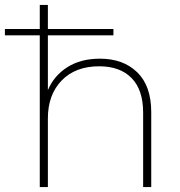

<svg xmlns="http://www.w3.org/2000/svg" viewBox="-48 -762 732 782"><path d="M114 0V-618H-28V-644H114V-742H147V-644H414V-618H147V-395Q172 -454 226.5 -488.5Q281 -523 359 -523Q454 -523 511 -467.5Q568 -412 568 -305V0H535V-303Q535 -396 488 -444Q441 -492 356 -492Q259 -492 203 -434Q147 -376 147 -280V0Z"/></svg>

Font: Montserrat ExtraLight
Style: Regular
Weight: 200
Designer: Julieta Ulanovsky
Foundry: Julieta Ulanovsky
Version: Version 9.000; ttfautohint (v1.8.4.7-5d5b)